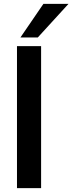

<svg xmlns="http://www.w3.org/2000/svg" viewBox="-20 -975 375 995"><path d="M68 0V-736H193V0ZM86 -781 205 -955H335L176 -781Z"/></svg>

Font: Mulish ExtraLight
Style: Bold
Weight: 700
Version: Version 3.603